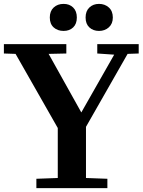

<svg xmlns="http://www.w3.org/2000/svg" viewBox="-20 -967 733 987"><path d="M167 -48 277 -52V-309L60 -690L0 -692V-740H321V-692L230 -690L398 -389L567 -686L480 -692V-740H693V-692L636 -690L422 -315V-52L532 -48V0H167ZM236 -877Q236 -910 256 -928.5Q276 -947 307 -947Q337 -947 356 -928.5Q375 -910 375 -877Q375 -844 356 -826Q337 -808 307 -808Q276 -808 256 -826Q236 -844 236 -877ZM489 -947Q519 -947 539.5 -928.5Q560 -910 560 -877Q560 -845 539.5 -826.5Q519 -808 489 -808Q459 -808 439.5 -826Q420 -844 420 -877Q420 -910 439.5 -928.5Q459 -947 489 -947Z"/></svg>

Font: Minipax
Style: Bold
Weight: 600
Designer: Raphaël Ronot, Igor Stepanchenko (Cyrillic)
Foundry: steppetype
Version: Version 1.002